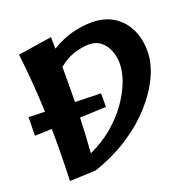

<svg xmlns="http://www.w3.org/2000/svg" viewBox="-133 -893 1042 1035"><g transform="rotate(-20 388.0 -376.0)"><path d="M96 6Q99 -74 100 -147.5Q101 -221 100 -291L2 -288L4 -394L97 -391Q91 -559 71 -728L265 -758Q265 -722 266 -691Q324 -727 383 -742.5Q442 -758 498 -758Q569 -758 620.5 -726.5Q672 -695 700 -639Q728 -583 728 -510Q728 -442 694.5 -369Q661 -296 598.5 -225.5Q536 -155 447 -96.5Q358 -38 245 0ZM415 -303 264 -297Q261 -204 253 -96Q326 -129 384 -177.5Q442 -226 482 -282Q522 -338 543.5 -394Q565 -450 565 -499Q565 -536 552 -570.5Q539 -605 512 -628Q485 -651 443 -651Q406 -651 360.5 -637.5Q315 -624 268 -586Q268 -532 268 -482.5Q268 -433 267 -385L415 -381Z"/></g></svg>

Font: Marhey SemiBold
Style: Regular
Weight: 600
Designer: Nur Syamsi & Bustanul Arifin
Foundry: Namelatype
Version: Version 1.000; ttfautohint (v1.8.4.7-5d5b)